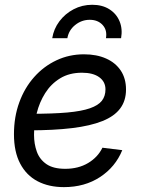

<svg xmlns="http://www.w3.org/2000/svg" viewBox="-20 -767 589 799"><path d="M246.1 11.7Q183.1 11.7 136.5 -12.7Q89.8 -37.1 64 -86.2Q38.1 -135.3 38.1 -208.5Q38.1 -280.3 60.3 -341.1Q82.5 -401.9 122.3 -446.5Q162.1 -491.2 215.1 -516.1Q268.1 -541 329.6 -541Q382.3 -541 421.6 -523.4Q460.9 -505.9 482.7 -473.1Q504.4 -440.4 504.4 -394.5Q504.4 -348.1 480.2 -315.7Q456.1 -283.2 406.2 -263.2Q356.4 -243.2 280 -233.9Q203.6 -224.6 99.1 -224.6L110.8 -293.5Q200.2 -293.5 259.8 -298.8Q319.3 -304.2 354.2 -316.4Q389.2 -328.6 404.1 -347.9Q418.9 -367.2 418.9 -395Q418.9 -426.8 393.1 -445.6Q367.2 -464.4 321.3 -464.4Q268.1 -464.4 230 -440.9Q191.9 -417.5 168 -379.4Q144 -341.3 132.8 -295.9Q121.6 -250.5 121.6 -206.1Q121.6 -168 133.3 -135.7Q145 -103.5 173.3 -84Q201.7 -64.5 251.5 -64.5Q306.2 -64.5 346.7 -88.6Q387.2 -112.8 406.2 -152.3L488.8 -142.1Q460.4 -72.3 396.5 -30.3Q332.5 11.7 246.1 11.7ZM363.8 -747.1Q405.8 -747.1 435.1 -728.5Q464.4 -710 477.5 -678.5Q490.7 -647 483.9 -607.9H420.9Q426.8 -641.6 407 -663.1Q387.2 -684.6 353.5 -684.6Q319.8 -684.6 293 -663.1Q266.1 -641.6 260.3 -607.9H197.3Q203.6 -647 227.3 -678.5Q251 -710 286.4 -728.5Q321.8 -747.1 363.8 -747.1Z"/></svg>

Font: Inter 24pt
Style: Italic
Weight: 400
Italic angle: -9.3988°
Designer: Rasmus Andersson
Foundry: rsms
Version: Version 4.001;git-66647c0bb